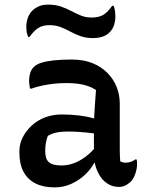

<svg xmlns="http://www.w3.org/2000/svg" viewBox="-20 -802 640 832"><path d="M499 -353Q499 -328 499 -303Q499 -278 499 -253Q499 -228 499 -202.5Q499 -177 499 -152Q499 -138 499.5 -126.5Q500 -115 501 -103Q506 -100 512 -98.5Q518 -97 523 -97Q535 -97 546 -100.5Q557 -104 566 -111H572Q573 -106 573.5 -102.5Q574 -99 574 -94Q574 -71 566.5 -49.5Q559 -28 547 -15Q534 -3 521.5 2.5Q509 8 495 8Q471 8 450.5 -3.5Q430 -15 416.5 -34.5Q403 -54 395 -79Q387 -104 387 -130Q387 -158 387 -187.5Q387 -217 387 -240Q387 -274 388.5 -302Q390 -330 392 -357Q394 -384 396 -412Q379 -423 360 -429.5Q341 -436 318.5 -439Q296 -442 268 -442Q238 -442 212 -439Q186 -436 162.5 -431Q139 -426 116 -418H110Q109 -425 107.5 -434Q106 -443 106 -453Q106 -470 111 -486Q116 -502 127 -512Q137 -523 159 -530Q181 -537 214 -540.5Q247 -544 291 -544Q342 -544 380.5 -528.5Q419 -513 445.5 -486Q472 -459 485.5 -425Q499 -391 499 -353ZM176 -146Q176 -113 192 -99Q208 -85 247 -85Q272 -85 298 -94Q324 -103 351 -123Q378 -143 403 -175L408 -96H388Q374 -69 348.5 -45Q323 -21 289.5 -5.5Q256 10 216 10Q168 10 134 -7Q100 -24 82 -57.5Q64 -91 64 -141V-147Q64 -178 78 -206Q92 -234 116.5 -257Q141 -280 174.5 -293Q208 -306 247 -306Q288 -306 323.5 -301.5Q359 -297 385 -289.5Q411 -282 421 -273Q427 -268 431 -260.5Q435 -253 437 -241.5Q439 -230 439 -214Q411 -221 383 -224.5Q355 -228 327.5 -230Q300 -232 274 -232Q245 -232 224 -227.5Q203 -223 187 -213Q182 -199 179 -183.5Q176 -168 176 -149ZM377 -726Q407 -726 426.5 -737Q446 -748 466 -777H472Q475 -771 476.5 -764Q478 -757 479 -748.5Q480 -740 480 -729Q480 -712 474.5 -694Q469 -676 454 -661Q442 -649 424 -643Q406 -637 382 -637Q352 -637 328.5 -645.5Q305 -654 285 -665Q265 -676 243 -684.5Q221 -693 194 -693Q166 -693 147 -681.5Q128 -670 108 -642H102Q100 -648 98 -654Q96 -660 95 -667.5Q94 -675 94 -684Q94 -705 100 -723Q106 -741 119 -755Q131 -767 148 -774.5Q165 -782 188 -782Q220 -782 244.5 -773.5Q269 -765 289.5 -754Q310 -743 331 -734.5Q352 -726 377 -726Z"/></svg>

Font: Recursive Monospace Casual Medium
Style: Regular
Weight: 500
Version: Version 1.047